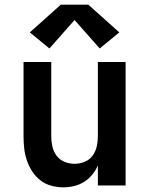

<svg xmlns="http://www.w3.org/2000/svg" viewBox="-20 -796 640 824"><path d="M252 8Q226 8 200 1Q174 -6 153.5 -22Q133 -38 118.5 -60Q104 -82 95.5 -107Q87 -132 84 -158Q81 -184 81 -210V-530H200V-210Q200 -188 205 -166.5Q210 -145 223 -127.5Q236 -110 257 -101.5Q278 -93 300 -93Q322 -93 343 -101.5Q364 -110 377 -127.5Q390 -145 395 -166.5Q400 -188 400 -210V-530H519V0H400V-86Q391 -65 376 -46.5Q361 -28 341 -15.5Q321 -3 298 2.5Q275 8 252 8ZM192 -588 108 -657 241 -776H359L492 -657L408 -588L300 -710Z"/></svg>

Font: Iosevka Curly Extended
Style: Bold
Weight: 700
Width: 7
Monospace: yes
Designer: Belleve Invis
Foundry: Belleve Invis
Version: Version 11.1.0; ttfautohint (v1.8.3)